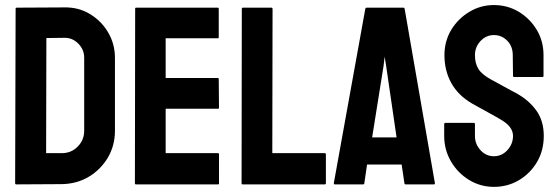

<svg xmlns="http://www.w3.org/2000/svg" viewBox="-20 -726 2191 756"><path d="M223.6 -1 44.4 0Q39.6 0 39.6 -4.9L41.5 -691.9Q41.5 -695.8 45.4 -695.8L232.4 -696.8Q288.1 -698.2 333 -671.4Q378.4 -644.5 405.5 -598.9Q432.6 -553.2 432.6 -498V-210.9Q432.6 -153.3 404.8 -105.5Q376.5 -58.1 329.6 -30Q282.7 -2 223.6 -1ZM232.4 -577.1 162.6 -576.2 161.6 -123H223.6Q260.7 -123 286.1 -148.9Q311.5 -174.8 311.5 -210.9V-499Q311.5 -530.8 288.1 -554.4Q264.6 -578.1 232.4 -577.1Z M838.4 0H515.1Q511.2 0 511.2 -4.9L512.2 -691.9Q512.2 -695.8 516.1 -695.8H837.4Q841.3 -695.8 841.3 -690.9V-579.1Q841.3 -575.2 837.4 -575.2H632.3V-418.9H837.4Q841.3 -418.9 841.3 -415L842.3 -301.8Q842.3 -297.9 838.4 -297.9H632.3V-123H838.4Q842.3 -123 842.3 -118.2V-3.9Q842.3 0 838.4 0Z M1258.3 0H935.1Q931.2 0 931.2 -4.9L932.1 -690.9Q932.1 -695.8 937 -695.8H1048.3Q1053.2 -695.8 1053.2 -690.9L1052.2 -123H1258.3Q1263.2 -123 1263.2 -118.2V-4.9Q1263.2 0 1258.3 0Z M1294.4 -4.9 1418.5 -691.9Q1419.4 -695.8 1423.3 -695.8H1568.4Q1572.3 -695.8 1573.2 -691.9L1692.4 -4.9Q1692.9 0 1688.5 0H1577.6Q1572.8 0 1572.3 -4.9L1561.5 -78.1H1425.3L1414.6 -4.9Q1414.1 0 1409.7 0H1298.3Q1294.4 0 1294.4 -4.9ZM1490.2 -465.8 1445.3 -185.1H1541.5L1500.5 -465.8L1494.6 -502.9Z M1924.8 9.8Q1871.6 9.8 1826.7 -17.6Q1782.2 -44.9 1755.6 -90.6Q1729 -136.2 1729 -190.9V-236.8Q1729 -242.2 1733.9 -242.2H1846.2Q1850.1 -242.2 1850.1 -236.8V-190.9Q1850.1 -158.2 1872.1 -134.5Q1894 -110.8 1924.8 -110.8Q1956.1 -110.8 1978 -135Q2000 -159.2 2000 -190.9Q2000 -227.5 1952.1 -254.9Q1944.3 -259.8 1931.9 -266.8Q1919.4 -273.9 1902.3 -283.2Q1885.3 -292.5 1869.1 -301.5Q1853 -310.5 1837.9 -318.8Q1783.2 -351.1 1756.6 -399.7Q1730 -448.2 1730 -508.8Q1730 -564.5 1757.3 -609.4Q1784.7 -653.8 1828.9 -679.9Q1873 -706.1 1924.8 -706.1Q1978 -706.1 2022.5 -679.7Q2066.9 -652.8 2093.5 -608.4Q2120.1 -564 2120.1 -508.8V-426.8Q2120.1 -422.9 2116.2 -422.9H2003.9Q2000 -422.9 2000 -426.8L1999 -508.8Q1999 -543.9 1977.1 -565.9Q1955.1 -587.9 1924.8 -587.9Q1894 -587.9 1872.1 -564.5Q1850.1 -541 1850.1 -508.8Q1850.1 -476.1 1864 -454.1Q1877.9 -432.1 1915 -412.1Q1918.9 -410.2 1933.1 -402.3Q1947.3 -394.5 1964.6 -385Q1981.9 -375.5 1996.1 -367.9Q2010.3 -360.4 2013.2 -358.9Q2063 -331.1 2092 -290.5Q2121.1 -250 2121.1 -190.9Q2121.1 -133.8 2094.7 -88.4Q2067.9 -43 2023.4 -16.6Q1979 9.8 1924.8 9.8Z"/></svg>

Font: Koulen
Style: Regular
Weight: 400
Designer: Danh Hong
Version: Version 8.00;December 21, 2023;FontCreator 13.0.0.2620 64-bi